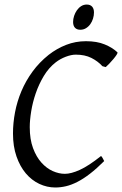

<svg xmlns="http://www.w3.org/2000/svg" viewBox="-20 -811 537 844"><path d="M496.1 -581.1Q498 -578.6 492.7 -570.3Q487.3 -562 478.8 -551.8Q470.2 -541.5 460.7 -531.5Q451.2 -521.5 444.8 -516.1L430.2 -520Q410.2 -542 381.6 -556.4Q353 -570.8 313 -570.8Q293.5 -570.8 269 -561.5Q244.6 -552.2 225.1 -537.1Q194.3 -513.2 172.6 -477.1Q150.9 -440.9 137.2 -401.1Q123.5 -361.3 117.2 -322Q110.8 -282.7 110.8 -252Q110.8 -198.7 125.2 -159.9Q139.6 -121.1 162.4 -95.9Q185.1 -70.8 212.2 -58.8Q239.3 -46.9 265.1 -46.9Q292.5 -46.9 330.8 -64.2Q369.1 -81.5 423.8 -125Q426.3 -124 428.2 -120.8Q430.2 -117.7 432.1 -114.3Q434.1 -110.8 435.5 -107.7Q437 -104.5 438 -103Q404.8 -69.8 375.7 -47.4Q346.7 -24.9 320.3 -11.5Q293.9 2 270 7.6Q246.1 13.2 223.1 13.2Q186.5 13.2 152.8 -2.7Q119.1 -18.6 93.5 -48.8Q67.9 -79.1 52.5 -123.3Q37.1 -167.5 37.1 -224.1Q37.1 -270 46.1 -317.6Q55.2 -365.2 74.2 -410.4Q93.3 -455.6 123 -496.3Q152.8 -537.1 193.8 -569.8Q229.5 -597.7 270.8 -613.8Q312 -629.9 357.9 -629.9Q406.2 -629.9 440.4 -615.7Q474.6 -601.6 496.1 -581.1ZM393.1 -756.3Q393.1 -742.7 388.9 -729.2Q384.8 -715.8 377 -704.8Q369.1 -693.8 357.9 -687Q346.7 -680.2 333 -680.2Q317.9 -680.2 309.6 -689Q301.3 -697.8 301.3 -714.4Q301.3 -727.5 305.7 -741Q310.1 -754.4 317.9 -765.6Q325.7 -776.9 336.7 -783.9Q347.7 -791 361.3 -791Q376.5 -791 384.8 -782Q393.1 -772.9 393.1 -756.3Z"/></svg>

Font: Gentium Plus APac
Style: Italic
Weight: 400
Italic angle: -8°
Designer: J. Victor Gaultney, Annie Olsen, Iska Routamaa, Becca Hirsbrunner
Foundry: SIL International
Version: Version 5.000